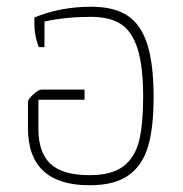

<svg xmlns="http://www.w3.org/2000/svg" viewBox="-20 -540 543 570"><path d="M63 -160V-238Q63 -245 78.5 -259.5Q94 -274 103 -274H231V-244H94V-157Q94 -88 129.5 -54Q165 -20 246 -20Q312 -20 346.5 -46.5Q381 -73 393 -122.5Q405 -172 405 -251Q405 -343 388.5 -395Q372 -447 339 -468.5Q306 -490 250 -490Q175 -490 112 -476V-400H95Q82 -434 82 -470V-488Q159 -520 251 -520Q318 -520 358 -494Q398 -468 417 -409.5Q436 -351 436 -251Q436 -161 419.5 -105Q403 -49 361.5 -19.5Q320 10 246 10Q63 10 63 -160Z"/></svg>

Font: Athiti ExtraLight
Style: Regular
Weight: 275
Designer: CadsonDemak Team
Foundry: CadsonDemak
Version: Version 1.033